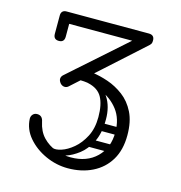

<svg xmlns="http://www.w3.org/2000/svg" viewBox="-101 -761 802 851"><g transform="rotate(15 300.0 -335.0)"><path d="M285 0Q232 0 182.5 -22.5Q133 -45 100.5 -83Q68 -121 66 -169Q66 -181 73.5 -189Q81 -197 93 -197Q117 -197 122 -170Q131 -127 156 -101Q181 -75 215 -62.5Q249 -50 285 -50Q359 -50 403.5 -93.5Q448 -137 448 -209Q448 -270 417 -310.5Q386 -351 335.5 -371.5Q285 -392 227 -392Q214 -392 206 -399.5Q198 -407 198 -417Q198 -428 206 -435Q214 -442 226 -442Q248 -442 282.5 -437.5Q317 -433 355 -420Q393 -407 427 -381.5Q461 -356 482 -314Q503 -272 503 -209Q503 -142 475 -95.5Q447 -49 397.5 -24.5Q348 0 285 0ZM101 -535Q76 -535 76 -561V-644Q76 -670 101 -670Q126 -670 126 -644V-561Q126 -535 101 -535ZM179 -345Q168 -345 159 -354Q150 -365 150 -374Q150 -384 158 -392L415 -620H102Q76 -620 76 -645Q76 -670 102 -670H478Q504 -670 504 -645Q504 -637 502.5 -632.5Q501 -628 495 -622L197 -353Q189 -345 179 -345ZM197 -70Q211 -64 237.5 -72.5Q264 -81 291.5 -104Q319 -127 338.5 -164.5Q358 -202 358 -254Q358 -312 339.5 -345Q321 -378 275 -388L299 -416Q340 -393 366.5 -352.5Q393 -312 393 -253Q393 -189 372 -148Q351 -107 321.5 -84.5Q292 -62 264.5 -53Q237 -44 223 -44ZM381 -198Q363 -198 363 -215Q363 -221 366.5 -227Q370 -233 380 -233H474Q492 -233 492 -216Q492 -209 488 -203.5Q484 -198 475 -198ZM350 -116Q332 -116 332 -133Q332 -139 335.5 -145Q339 -151 349 -151H443Q461 -151 461 -134Q461 -127 457 -121.5Q453 -116 444 -116Z"/></g></svg>

Font: Agu Display Uzo
Style: Regular
Weight: 400
Designer: Oluwaseun Badejo
Version: Version 1.103